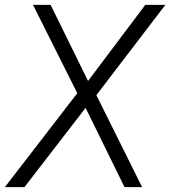

<svg xmlns="http://www.w3.org/2000/svg" viewBox="-41 -765 696 785"><path d="M-21 0 275 -384 94 -745H166L319 -434L553 -745H635L353 -376L540 0H468L309 -324L59 0Z"/></svg>

Font: Plus Jakarta Sans Light
Style: Italic
Weight: 300
Italic angle: -8°
Designer: Gumpita Rahayu
Foundry: Tokotype
Version: Version 2.071; ttfautohint (v1.8.4.7-5d5b);gftools[0.9.29]